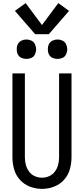

<svg xmlns="http://www.w3.org/2000/svg" viewBox="-20 -1207 540 1235"><path d="M150 -828Q133 -828 117.5 -835Q102 -842 94.5 -857.5Q87 -873 88 -890Q87 -907 94.5 -922.5Q102 -938 117.5 -945.5Q133 -953 150 -953Q167 -953 182.5 -945.5Q198 -938 205 -922.5Q212 -907 213 -890Q212 -873 205 -857.5Q198 -842 182.5 -835Q167 -828 150 -828ZM350 -828Q333 -828 317.5 -835Q302 -842 294.5 -857.5Q287 -873 288 -890Q287 -907 294.5 -922.5Q302 -938 317.5 -945.5Q333 -953 350 -953Q367 -953 382.5 -945.5Q398 -938 405 -922.5Q412 -907 413 -890Q412 -873 405 -857.5Q398 -842 382.5 -835Q367 -828 350 -828ZM250 8Q211 8 173.5 -6Q136 -20 109 -49.5Q82 -79 71 -117.5Q60 -156 60 -195V-735H140V-195Q140 -171 146 -147.5Q152 -124 166.5 -104Q181 -84 203.5 -74Q226 -64 250 -64Q274 -64 296.5 -74Q319 -84 333.5 -104Q348 -124 354 -147.5Q360 -171 360 -195V-735H440V-195Q440 -156 429 -117.5Q418 -79 391 -49.5Q364 -20 326.5 -6Q289 8 250 8ZM206 -987 76 -1137 145 -1187 250 -1046 355 -1187 424 -1137 294 -987Z"/></svg>

Font: Iosevka SS01
Style: Regular
Weight: 400
Monospace: yes
Designer: Belleve Invis
Foundry: Belleve Invis
Version: 2.3.3; ttfautohint (v1.8.3)